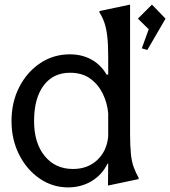

<svg xmlns="http://www.w3.org/2000/svg" viewBox="-20 -800 739 834"><path d="M545 -221Q545 -167 548.5 -132.5Q552 -98 560.5 -74.5Q569 -51 582 -28V-22L449 6L450 -89H447Q423 -40 377.5 -13Q332 14 276 14Q208 14 152 -24.5Q96 -63 63 -128.5Q30 -194 30 -274Q30 -356 63.5 -421.5Q97 -487 154.5 -525.5Q212 -564 283 -564Q336 -564 377 -541.5Q418 -519 443 -476H450V-553Q450 -607 446 -641.5Q442 -676 434 -700Q426 -724 412 -746V-752L545 -780ZM450 -308Q446 -353 426.5 -393Q407 -433 372 -458.5Q337 -484 284 -484Q211 -484 169.5 -428.5Q128 -373 128 -274Q128 -179 174 -122.5Q220 -66 297 -66Q361 -66 402.5 -105Q444 -144 450 -207ZM640 -780 699 -719 620 -583 596 -590 626 -673 579 -719Z"/></svg>

Font: Faculty Glyphic
Style: Regular
Weight: 400
Designer: Koto Studio, Dylan Young
Foundry: Koto Studio
Version: Version 1.004; ttfautohint (v1.8.4.7-5d5b)